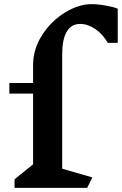

<svg xmlns="http://www.w3.org/2000/svg" viewBox="-20 -903 586 923"><path d="M546 -861V-697H498Q474 -739 438 -763.5Q402 -788 365 -788Q323 -788 301 -751Q279 -714 279 -643V-92L424 -50L399 0H50V-41L139 -113V-453H25V-504H139V-589Q139 -667 182.5 -734.5Q226 -802 292 -842.5Q358 -883 420 -883Q451 -883 490 -876Q529 -869 546 -861Z"/></svg>

Font: Inknut Antiqua SemiBold
Style: Regular
Weight: 600
Designer: Claus Eggers Sørensen
Foundry: Claus Eggers Sørensen
Version: Version 1.003; ttfautohint (v1.8.2) -l 8 -r 50 -G 200 -x 14 